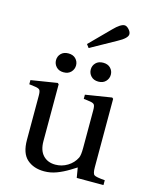

<svg xmlns="http://www.w3.org/2000/svg" viewBox="-135 -1011 877 1110"><g transform="rotate(15 303.0 -456.0)"><path d="M288 -763 407 -883Q447 -924 471 -924Q483 -924 496.5 -909.5Q510 -895 510 -881Q510 -857 454 -827L303 -743ZM363 -587Q347 -604 347 -627Q347 -650 363 -666.5Q379 -683 407 -683Q435 -683 451 -666.5Q467 -650 467 -627Q467 -604 451 -587Q435 -570 407 -570Q379 -570 363 -587ZM155 -587Q139 -604 139 -627Q139 -650 155 -666.5Q171 -683 199 -683Q227 -683 243 -666.5Q259 -650 259 -627Q259 -604 243 -587Q227 -570 199 -570Q171 -570 155 -587ZM26 -452V-477L183 -502L190 -496V-156Q190 -100 217.5 -71Q245 -42 291 -42Q330 -42 363.5 -62.5Q397 -83 414 -117Q422 -133 422 -177V-402Q422 -428 416 -436Q410 -444 390 -447L352 -452V-477L509 -502L516 -496V-87Q516 -49 527 -41Q538 -33 591 -29V0H431L421 -60Q420 -59 384 -37Q348 -15 312 -1.5Q276 12 238 12Q175 12 135.5 -23Q96 -58 96 -138V-402Q96 -428 90 -436Q84 -444 64 -447Z"/></g></svg>

Font: Linguistics Pro
Style: Regular
Weight: 400
Designer: Stefan Peev, Context Ltd
Foundry: Stefan Peev, Context Ltd
Version: Version 001.000